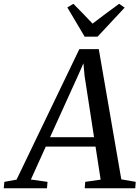

<svg xmlns="http://www.w3.org/2000/svg" viewBox="-86 -1012 754 1032"><path d="M-66 0 -62.5 -34.5 3 -46.5 340.5 -748H445L566 -48L643.5 -34.5L641 0H369.5L372 -34.5L455 -46.5L427.5 -224H160L80 -47L169.5 -34.5L166.5 0ZM183 -274.5H419.5L368.5 -605L362.5 -672L336 -611.5ZM369 -815 276 -972 308.5 -991.5Q334.5 -965 360.5 -938.5Q386.5 -912 411.5 -885Q446 -912 481.8 -938.2Q517.5 -964.5 554.5 -991.5L584 -971L438.5 -815Z"/></svg>

Font: Merriweather 48pt
Style: Italic
Weight: 400
Italic angle: -7.8°
Version: Version 2.101